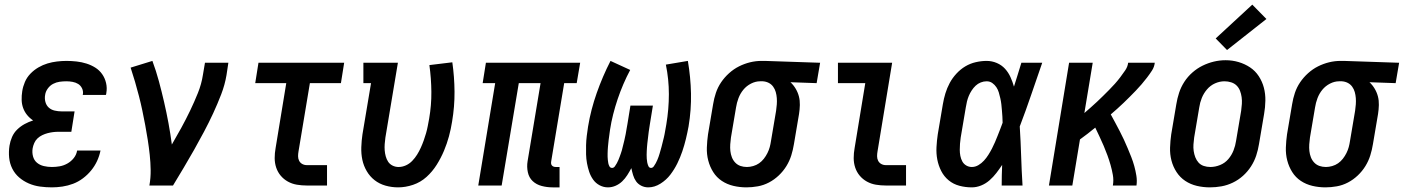

<svg xmlns="http://www.w3.org/2000/svg" viewBox="-20 -801 6061 829"><path d="M204 8Q178 8 152.5 4.5Q127 1 104 -9Q81 -19 62.5 -35Q44 -51 33 -73Q22 -95 19.5 -120.5Q17 -146 21 -172Q24 -191 32 -209.5Q40 -228 54.5 -242Q69 -256 86.5 -265.5Q104 -275 123 -281Q108 -291 97 -304.5Q86 -318 80 -334.5Q74 -351 73.5 -369.5Q73 -388 76 -407Q79 -427 87.5 -447Q96 -467 111.5 -483Q127 -499 146 -510Q165 -521 185 -527Q205 -533 226 -535.5Q247 -538 267 -538Q289 -538 311 -535.5Q333 -533 353.5 -526.5Q374 -520 391.5 -509Q409 -498 421 -481Q433 -464 438 -442.5Q443 -421 439 -399Q439 -397 438.5 -395Q438 -393 437 -391H337Q337 -392 337.5 -393Q338 -394 338 -394Q340 -408 334 -420Q328 -432 317.5 -438.5Q307 -445 293.5 -447.5Q280 -450 267 -450Q252 -450 237.5 -448Q223 -446 209.5 -439Q196 -432 186.5 -419Q177 -406 175 -392Q172 -376 176 -361Q180 -346 190.5 -336.5Q201 -327 216 -323.5Q231 -320 247 -320H302L288 -232H232Q220 -232 208.5 -230.5Q197 -229 185.5 -226Q174 -223 162.5 -217.5Q151 -212 142 -203.5Q133 -195 128 -183.5Q123 -172 121 -161Q118 -143 122.5 -126Q127 -109 139.5 -98.5Q152 -88 169 -84Q186 -80 204 -80Q221 -80 238 -83Q255 -86 271 -95Q287 -104 298.5 -118.5Q310 -133 313 -151H414Q409 -127 399 -105.5Q389 -84 373.5 -65Q358 -46 338 -31Q318 -16 295.5 -7.5Q273 1 249.5 4.5Q226 8 204 8Z M625 0Q631 -33 630.5 -66.5Q630 -100 626.5 -132.5Q623 -165 618 -197Q613 -229 607 -261Q601 -293 594.5 -324Q588 -355 580 -386Q572 -417 563 -448Q554 -479 544 -509L638 -538Q654 -495 666 -450.5Q678 -406 688.5 -360.5Q699 -315 707.5 -269Q716 -223 722 -177Q743 -213 763 -249.5Q783 -286 801 -323.5Q819 -361 834.5 -399.5Q850 -438 856 -477L865 -530H966L958 -477Q951 -435 935 -393.5Q919 -352 900.5 -312Q882 -272 861 -232.5Q840 -193 818 -154Q796 -115 773 -76.5Q750 -38 727 0Z M1305 0Q1283 0 1262 -3.5Q1241 -7 1223 -17Q1205 -27 1192 -42.5Q1179 -58 1172.5 -77.5Q1166 -97 1166 -118.5Q1166 -140 1170 -162L1216 -442H1082L1096 -530H1466L1452 -442H1318L1269 -148Q1267 -137 1267 -126.5Q1267 -116 1271.5 -107Q1276 -98 1285 -93Q1294 -88 1305 -88H1392V0Z M1699 8Q1671 8 1644.5 0.5Q1618 -7 1597.5 -23Q1577 -39 1563.5 -62Q1550 -85 1544.5 -111Q1539 -137 1540 -165.5Q1541 -194 1545 -221L1582 -442H1549V-530H1698L1644 -207Q1642 -193 1641 -179Q1640 -165 1641 -152Q1642 -139 1645.5 -126Q1649 -113 1656 -102.5Q1663 -92 1675 -86Q1687 -80 1701 -80Q1717 -80 1732.5 -87Q1748 -94 1760 -106.5Q1772 -119 1781 -133.5Q1790 -148 1797 -163.5Q1804 -179 1809.5 -194.5Q1815 -210 1819.5 -225.5Q1824 -241 1827 -257Q1830 -273 1833 -289Q1843 -347 1842.5 -404.5Q1842 -462 1834 -520L1933 -532Q1942 -469 1942.5 -405Q1943 -341 1932 -276Q1927 -244 1918.5 -212.5Q1910 -181 1897 -150Q1884 -119 1865.5 -89.5Q1847 -60 1821.5 -37Q1796 -14 1763.5 -3Q1731 8 1699 8Z M2366 8Q2342 8 2319 2Q2296 -4 2280 -19Q2264 -34 2259 -57.5Q2254 -81 2258 -105L2314 -442H2220L2146 0H2045L2118 -442H2064L2078 -530H2485L2470 -442H2416L2360 -105Q2359 -100 2359.5 -95Q2360 -90 2363 -86.5Q2366 -83 2370.5 -81.5Q2375 -80 2380 -80H2396V8Z M2605 8Q2586 8 2569 -1Q2552 -10 2541 -25.5Q2530 -41 2524 -59Q2518 -77 2514.5 -96Q2511 -115 2510.5 -134.5Q2510 -154 2510.5 -174Q2511 -194 2513.5 -214.5Q2516 -235 2519 -254Q2525 -291 2534.5 -327.5Q2544 -364 2556.5 -399.5Q2569 -435 2584 -470Q2599 -505 2616 -538L2701 -499Q2685 -469 2671.5 -437.5Q2658 -406 2647 -373.5Q2636 -341 2627.5 -307.5Q2619 -274 2614 -241Q2613 -234 2612 -226.5Q2611 -219 2610 -211.5Q2609 -204 2608 -197Q2607 -190 2606.5 -182.5Q2606 -175 2605 -167.5Q2604 -160 2604 -153Q2604 -146 2603.5 -138.5Q2603 -131 2603.5 -124Q2604 -117 2604.5 -110Q2605 -103 2606.5 -96Q2608 -89 2611.5 -82.5Q2615 -76 2623 -76Q2630 -76 2635 -83Q2640 -90 2643.5 -96.5Q2647 -103 2650 -110Q2653 -117 2655.5 -124Q2658 -131 2660.5 -138Q2663 -145 2665 -152Q2667 -159 2668.5 -166Q2670 -173 2672 -180Q2674 -187 2675.5 -194Q2677 -201 2678.5 -208Q2680 -215 2681.5 -222Q2683 -229 2684 -236.5Q2685 -244 2686.5 -251Q2688 -258 2689 -265L2702 -345H2799L2786 -265Q2785 -257 2783.5 -248.5Q2782 -240 2781 -232Q2780 -224 2779 -215.5Q2778 -207 2777 -198.5Q2776 -190 2775 -182Q2774 -174 2773.5 -165.5Q2773 -157 2772.5 -149Q2772 -141 2772 -132.5Q2772 -124 2772.5 -116Q2773 -108 2774.5 -100Q2776 -92 2779.5 -84Q2783 -76 2791 -76Q2798 -76 2803 -83Q2808 -90 2811.5 -96.5Q2815 -103 2818 -110Q2821 -117 2823.5 -124Q2826 -131 2828 -138Q2830 -145 2832 -152Q2834 -159 2836 -166Q2838 -173 2839.5 -180Q2841 -187 2843 -194Q2845 -201 2846.5 -208Q2848 -215 2849.5 -222Q2851 -229 2852 -236Q2853 -243 2854.5 -250Q2856 -257 2857 -264Q2868 -330 2868 -394.5Q2868 -459 2855 -522L2950 -538Q2962 -468 2963.5 -397.5Q2965 -327 2953 -255Q2948 -228 2941.5 -201Q2935 -174 2926 -147.5Q2917 -121 2904.5 -95.5Q2892 -70 2874.5 -47Q2857 -24 2831.5 -8Q2806 8 2779 8Q2763 8 2749 1Q2735 -6 2726.5 -18Q2718 -30 2713.5 -45Q2709 -60 2706 -75Q2698 -60 2688.5 -45Q2679 -30 2666.5 -18Q2654 -6 2638 1Q2622 8 2605 8Z M3203 8Q3174 8 3146.5 1.5Q3119 -5 3096.5 -20Q3074 -35 3059.5 -58Q3045 -81 3038 -108Q3031 -135 3032 -164Q3033 -193 3037 -221L3059 -351Q3063 -376 3071 -400Q3079 -424 3093.5 -445.5Q3108 -467 3128 -485Q3148 -503 3171 -514.5Q3194 -526 3218.5 -532Q3243 -538 3268 -538Q3271 -538 3275 -538Q3279 -538 3283 -538L3521 -530L3506 -442L3393 -446Q3406 -434 3415.5 -418Q3425 -402 3429.5 -384.5Q3434 -367 3433.5 -347.5Q3433 -328 3430 -309L3408 -179Q3404 -154 3396.5 -130Q3389 -106 3375.5 -84Q3362 -62 3342.5 -43.5Q3323 -25 3300 -13Q3277 -1 3252 3.5Q3227 8 3203 8ZM3205 -80Q3205 -80 3205 -80Q3205 -80 3205 -80Q3218 -80 3232 -84Q3246 -88 3257.5 -96Q3269 -104 3278 -115.5Q3287 -127 3293.5 -140Q3300 -153 3303.5 -166Q3307 -179 3309 -193L3331 -323Q3333 -337 3334 -350.5Q3335 -364 3334 -377.5Q3333 -391 3329.5 -403.5Q3326 -416 3318.5 -426.5Q3311 -437 3299.5 -443Q3288 -449 3274 -450H3268Q3267 -450 3265 -450Q3263 -450 3262 -450Q3242 -450 3222.5 -440Q3203 -430 3189.5 -413.5Q3176 -397 3168.5 -377Q3161 -357 3158 -337L3136 -207Q3134 -193 3133 -178Q3132 -163 3133.5 -149Q3135 -135 3140 -122Q3145 -109 3154.5 -99Q3164 -89 3177 -84.5Q3190 -80 3205 -80Z M3805 0Q3783 0 3762 -3.5Q3741 -7 3723 -17Q3705 -27 3692 -42.5Q3679 -58 3672.5 -77.5Q3666 -97 3666 -118.5Q3666 -140 3670 -162L3716 -442H3598V-530H3832L3769 -148Q3767 -137 3767 -126.5Q3767 -116 3771.5 -107Q3776 -98 3785 -93Q3794 -88 3805 -88H3892V0Z M4176 8Q4148 8 4122 1Q4096 -6 4076 -22.5Q4056 -39 4044 -62.5Q4032 -86 4027 -112Q4022 -138 4023.5 -166Q4025 -194 4029 -221L4051 -351Q4055 -375 4062 -398Q4069 -421 4080.5 -442.5Q4092 -464 4109.5 -483Q4127 -502 4148 -514.5Q4169 -527 4193 -532.5Q4217 -538 4240 -538Q4263 -538 4284 -529Q4305 -520 4319.5 -504Q4334 -488 4343 -468Q4352 -448 4358 -427Q4366 -452 4374 -478Q4382 -504 4390 -530H4480Q4456 -461 4432.5 -392Q4409 -323 4383 -255Q4387 -191 4389 -127.5Q4391 -64 4395 0H4305Q4305 -22 4305.5 -44.5Q4306 -67 4307 -89Q4295 -71 4282 -54Q4269 -37 4252.5 -22.5Q4236 -8 4216 0Q4196 8 4176 8ZM4176 -80Q4191 -80 4204.5 -88Q4218 -96 4228.5 -107.5Q4239 -119 4247.5 -132.5Q4256 -146 4263 -159.5Q4270 -173 4276 -187Q4282 -201 4287.5 -215Q4293 -229 4298.5 -243Q4304 -257 4309 -271Q4309 -285 4308 -298Q4307 -311 4306 -324.5Q4305 -338 4303.5 -351Q4302 -364 4299 -377Q4296 -390 4292.5 -402Q4289 -414 4282 -424.5Q4275 -435 4264.5 -442.5Q4254 -450 4240 -450Q4227 -450 4214.5 -445Q4202 -440 4192.5 -431Q4183 -422 4175.5 -410.5Q4168 -399 4163 -387Q4158 -375 4155 -362.5Q4152 -350 4150 -337L4128 -207Q4126 -194 4125 -180.5Q4124 -167 4124 -154Q4124 -141 4126.5 -128Q4129 -115 4135 -104Q4141 -93 4152 -86.5Q4163 -80 4176 -80Z M4509 0 4596 -530H4698L4662 -313Q4676 -325 4689.5 -337Q4703 -349 4716.5 -361.5Q4730 -374 4743 -387Q4756 -400 4769 -413Q4782 -426 4794 -439.5Q4806 -453 4817 -467.5Q4828 -482 4838.5 -497.5Q4849 -513 4851 -530H4966Q4964 -512 4954 -496.5Q4944 -481 4932.5 -466Q4921 -451 4909 -437Q4897 -423 4884 -409.5Q4871 -396 4858 -383Q4845 -370 4831.5 -357Q4818 -344 4804 -331.5Q4790 -319 4776 -307Q4786 -289 4795.5 -271Q4805 -253 4814.5 -235Q4824 -217 4832.5 -198.5Q4841 -180 4849 -161Q4857 -142 4864.5 -123Q4872 -104 4877.5 -84Q4883 -64 4886.5 -42.5Q4890 -21 4887 0H4785Q4789 -23 4785 -45.5Q4781 -68 4775 -89Q4769 -110 4761.5 -130.5Q4754 -151 4745.5 -171Q4737 -191 4727.5 -211Q4718 -231 4709 -250Q4693 -237 4676.5 -224Q4660 -211 4643 -199L4610 0Z M5204 8Q5175 8 5147.5 1.5Q5120 -5 5097.5 -20Q5075 -35 5060 -58Q5045 -81 5038 -108Q5031 -135 5032 -164Q5033 -193 5037 -221L5059 -351Q5063 -376 5071 -400.5Q5079 -425 5093.5 -447.5Q5108 -470 5128.5 -488Q5149 -506 5172.5 -517.5Q5196 -529 5221 -535Q5246 -541 5272 -541Q5301 -541 5328 -533Q5355 -525 5377.5 -510Q5400 -495 5415 -472Q5430 -449 5437 -422.5Q5444 -396 5443.5 -366.5Q5443 -337 5438 -309L5416 -179Q5412 -154 5404 -129.5Q5396 -105 5381.5 -82.5Q5367 -60 5347 -42Q5327 -24 5303 -12.5Q5279 -1 5254 3.5Q5229 8 5204 8ZM5206 -80Q5227 -80 5248 -88.5Q5269 -97 5283.5 -114Q5298 -131 5306 -151.5Q5314 -172 5317 -193L5339 -323Q5341 -338 5342 -352.5Q5343 -367 5341 -381.5Q5339 -396 5334 -409Q5329 -422 5319.5 -431.5Q5310 -441 5296 -445.5Q5282 -450 5267 -450Q5246 -450 5226 -441Q5206 -432 5191.5 -415Q5177 -398 5169 -378Q5161 -358 5158 -337L5136 -207Q5134 -192 5133 -177.5Q5132 -163 5134 -149Q5136 -135 5141 -122Q5146 -109 5155 -99Q5164 -89 5177.5 -84.5Q5191 -80 5206 -80ZM5278 -585 5229 -635 5387 -781 5448 -719Z M5703 8Q5674 8 5646.5 1.5Q5619 -5 5596.5 -20Q5574 -35 5559.5 -58Q5545 -81 5538 -108Q5531 -135 5532 -164Q5533 -193 5537 -221L5559 -351Q5563 -376 5571 -400Q5579 -424 5593.5 -445.5Q5608 -467 5628 -485Q5648 -503 5671 -514.5Q5694 -526 5718.5 -532Q5743 -538 5768 -538Q5771 -538 5775 -538Q5779 -538 5783 -538L6021 -530L6006 -442L5893 -446Q5906 -434 5915.5 -418Q5925 -402 5929.5 -384.5Q5934 -367 5933.5 -347.5Q5933 -328 5930 -309L5908 -179Q5904 -154 5896.5 -130Q5889 -106 5875.5 -84Q5862 -62 5842.5 -43.5Q5823 -25 5800 -13Q5777 -1 5752 3.5Q5727 8 5703 8ZM5705 -80Q5705 -80 5705 -80Q5705 -80 5705 -80Q5718 -80 5732 -84Q5746 -88 5757.5 -96Q5769 -104 5778 -115.5Q5787 -127 5793.5 -140Q5800 -153 5803.5 -166Q5807 -179 5809 -193L5831 -323Q5833 -337 5834 -350.5Q5835 -364 5834 -377.5Q5833 -391 5829.5 -403.5Q5826 -416 5818.5 -426.5Q5811 -437 5799.5 -443Q5788 -449 5774 -450H5768Q5767 -450 5765 -450Q5763 -450 5762 -450Q5742 -450 5722.5 -440Q5703 -430 5689.5 -413.5Q5676 -397 5668.5 -377Q5661 -357 5658 -337L5636 -207Q5634 -193 5633 -178Q5632 -163 5633.5 -149Q5635 -135 5640 -122Q5645 -109 5654.5 -99Q5664 -89 5677 -84.5Q5690 -80 5705 -80Z"/></svg>

Font: Iosevka Curly Slab SmBdObl
Style: Regular
Weight: 600
Italic angle: -9°
Monospace: yes
Designer: Belleve Invis
Foundry: Belleve Invis
Version: Version 11.0.0; ttfautohint (v1.8.3)